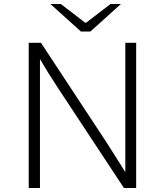

<svg xmlns="http://www.w3.org/2000/svg" viewBox="-20 -936 805 956"><path d="M123 -723H184L515 -220Q543 -177 570 -133L604 -79V-289V-723H658V0H597L266 -502Q218 -575 179 -642V-441V0H123ZM231 -916H283L404 -823H409L530 -916H582L430 -779H383Z"/></svg>

Font: Nebula Sans Light
Style: Regular
Weight: 300
Designer: Paul D. Hunt for Adobe (as Source Sans)
Foundry: Nebula Entertainment & Broadcasting LLC
Version: Version 1.010